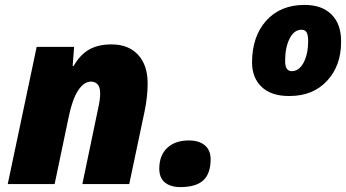

<svg xmlns="http://www.w3.org/2000/svg" viewBox="-20 -742 1395 774"><path d="M375 -301.8Q383.8 -339.8 383.8 -365.5Q383.8 -391.1 373.3 -402.1Q362.8 -413.1 347.2 -413.1Q318.4 -413.1 294.9 -377.4Q271.5 -341.8 256.8 -270L200.2 0H11.2L127.9 -553.2H278.8L272.9 -476.1H276.9Q303.2 -522 339.6 -542.5Q376 -563 429.2 -563Q498 -563 536.6 -521.2Q575.2 -479.5 575.2 -405.8Q575.2 -353 563 -293.9L501 0H312Z M622.1 -62Q622.1 -115.2 653.8 -145.5Q685.5 -175.8 741.2 -175.8Q782.7 -175.8 805.9 -156Q829.1 -136.2 829.1 -100.1Q829.1 -42.5 799.6 -15.1Q770 12.2 707 12.2Q667.5 12.2 644.8 -6.3Q622.1 -24.9 622.1 -62Z M1355 -572.3Q1355 -477.1 1298.3 -416Q1241.7 -355 1147 -355Q1145.5 -355 1144 -355Q1073.7 -355 1034.7 -391.6Q996.1 -428.7 996.1 -490.2Q996.1 -594.2 1052.7 -658.2Q1109.9 -722.2 1208 -722.2Q1277.8 -722.2 1316.4 -683.6Q1355 -645 1355 -577.1Q1355 -574.7 1355 -572.3ZM1222.2 -577.1Q1222.2 -600.1 1216.3 -611.1Q1210.4 -622.1 1195.3 -622.1Q1165.5 -622.1 1147.5 -586.4Q1129.4 -550.8 1129.4 -496.1Q1129.4 -455.1 1156.2 -455.1Q1185.5 -455.1 1203.9 -489.5Q1222.2 -523.9 1222.2 -577.1Z"/></svg>

Font: Open Sans Hebrew Extra Bold
Style: Italic
Weight: 800
Italic angle: -12°
Foundry: Ascender Corporation, Yanek Iontef
Version: Version 2.001;PS 002.001;hotconv 1.0.70;makeotf.lib2.5.58329